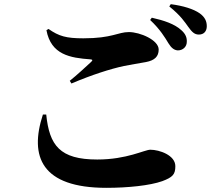

<svg xmlns="http://www.w3.org/2000/svg" viewBox="-20 -862 1040 922"><path d="M789 -654C803 -631 817 -621 834 -620C859 -620 877 -638 877 -661C878 -680 872 -698 852 -716C819 -747 767 -764 709 -777L701 -766C749 -721 772 -682 789 -654ZM884 -733C902 -708 914 -696 935 -696C959 -696 973 -712 973 -736C973 -760 964 -780 939 -798C909 -819 860 -834 800 -842L793 -831C849 -786 868 -755 884 -733ZM203 -717C225 -599 317 -584 414 -577C425 -576 426 -573 418 -565C393 -542 348 -500 315 -474L323 -461C422 -503 510 -531 575 -545C605 -551 647 -558 681 -564C723 -572 742 -591 742 -624C742 -670 652 -708 599 -708C546 -708 519 -678 380 -678C298 -678 263 -688 213 -723ZM202 -312C217 -164 267 -96 447 -96C590 -96 674 -143 702 -143C745 -143 822 -117 822 -64C822 -25 810 -11 759 8C700 29 594 40 491 40C179 40 120 -110 186 -312Z"/></svg>

Font: Source Han Serif KR Heavy
Style: Regular
Weight: 900
Designer: Ryoko NISHIZUKA 西塚涼子 (kana & ideographs); Frank Grießhammer (Latin, Greek & Cyrillic); Wenlong ZHANG 张文龙 (bopomofo); San
Foundry: Adobe
Version: Version 2.001;hotconv 1.1.0;makeotfexe 2.6.0